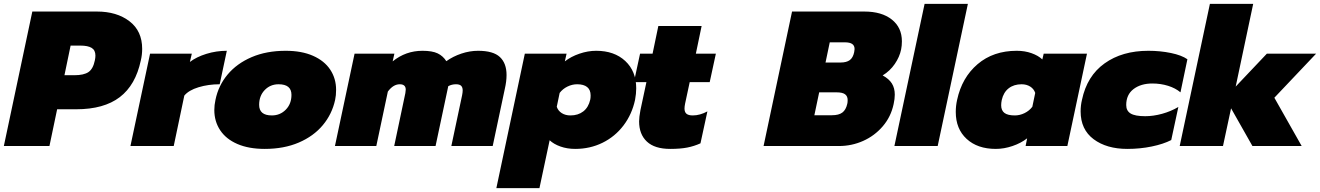

<svg xmlns="http://www.w3.org/2000/svg" viewBox="-39 -759 6861 998"><path d="M129 -699H465Q568 -699 634 -648.5Q700 -598 700 -505Q700 -474 693 -445Q666 -317 583.5 -254Q501 -191 357 -191H258L218 0H-19ZM347 -368Q397 -368 421 -384.5Q445 -401 454 -445Q457 -459 457 -470Q457 -498 437.5 -510Q418 -522 379 -522H328L296 -368Z M741 -480H958L948 -437Q982 -463 1033.5 -479Q1085 -495 1140 -495L1103 -321Q1044 -321 993 -305.5Q942 -290 919 -262L864 0H639Z M1075 -187Q1075 -213 1081 -240Q1096 -314 1144 -371.5Q1192 -429 1269 -462Q1346 -495 1446 -495Q1529 -495 1588 -469Q1647 -443 1677.5 -397Q1708 -351 1708 -292Q1708 -263 1703 -240Q1687 -166 1639 -108.5Q1591 -51 1514 -18Q1437 15 1337 15Q1254 15 1195 -10.5Q1136 -36 1105.5 -82Q1075 -128 1075 -187ZM1476 -266Q1476 -321 1409 -321Q1366 -321 1337 -291Q1308 -261 1308 -214Q1308 -159 1374 -159Q1417 -159 1446.5 -189Q1476 -219 1476 -266Z M1804 -480H2011L2002 -440Q2070 -495 2157 -495Q2208 -495 2236 -481.5Q2264 -468 2281 -441Q2316 -466 2359.5 -480.5Q2403 -495 2446 -495Q2525 -495 2559.5 -462.5Q2594 -430 2594 -369Q2594 -336 2585 -297L2522 0H2307L2363 -264Q2366 -279 2366 -289Q2366 -305 2358 -313Q2350 -321 2331 -321Q2309 -321 2291 -311L2225 0H2010L2068 -275Q2070 -289 2070 -293Q2070 -321 2039 -321Q2005 -321 1977 -283L1917 0H1702Z M2689 -480H2906L2897 -440Q2929 -465 2973 -480Q3017 -495 3060 -495Q3154 -495 3211 -442Q3268 -389 3268 -300Q3268 -272 3262 -240Q3246 -165 3202 -107Q3158 -49 3093 -17Q3028 15 2951 15Q2909 15 2874 2.5Q2839 -10 2818 -30L2765 219H2541ZM3029 -241Q3031 -249 3031 -263Q3031 -292 3013 -306.5Q2995 -321 2961 -321Q2935 -321 2910.5 -309Q2886 -297 2870 -276L2855 -204Q2862 -183 2881 -171Q2900 -159 2926 -159Q2966 -159 2993 -180Q3020 -201 3029 -241Z M3283 -128Q3283 -150 3290 -187L3321 -332H3256L3288 -480H3353L3383 -624H3608L3578 -480H3682L3650 -332H3546L3522 -220Q3519 -205 3519 -195Q3519 -176 3529.5 -167.5Q3540 -159 3562 -159Q3599 -159 3638 -180L3602 -14Q3569 1 3533 8Q3497 15 3445 15Q3364 15 3323.5 -23Q3283 -61 3283 -128Z M4078 -699H4454Q4544 -699 4596.5 -657.5Q4649 -616 4649 -544Q4649 -522 4645 -502Q4637 -463 4612 -426.5Q4587 -390 4549 -367Q4582 -349 4597 -325Q4612 -301 4612 -267Q4612 -245 4606 -218Q4592 -152 4549.5 -102.5Q4507 -53 4447.5 -26.5Q4388 0 4322 0H3930ZM4330 -434Q4361 -434 4378 -446.5Q4395 -459 4401 -488Q4403 -500 4403 -504Q4403 -522 4390.5 -530.5Q4378 -539 4352 -539H4274L4252 -434ZM4285 -160Q4321 -160 4339.5 -174Q4358 -188 4365 -219Q4367 -226 4367 -239Q4367 -259 4353.5 -269Q4340 -279 4310 -279H4219L4194 -160Z M4767 -739H4992L4835 0H4610Z M4929 -177Q4929 -209 4936 -240Q4961 -356 5042.5 -425.5Q5124 -495 5246 -495Q5288 -495 5323 -482.5Q5358 -470 5379 -450L5386 -480H5611L5509 0H5292L5300 -40Q5268 -15 5224 0Q5180 15 5137 15Q5042 15 4985.5 -37Q4929 -89 4929 -177ZM5327 -204 5342 -276Q5335 -297 5316 -309Q5297 -321 5271 -321Q5231 -321 5204 -300Q5177 -279 5168 -239Q5165 -224 5165 -212Q5165 -185 5182 -172Q5199 -159 5236 -159Q5262 -159 5286.5 -171Q5311 -183 5327 -204Z M5578 -180Q5578 -211 5585 -240Q5611 -364 5702.5 -429.5Q5794 -495 5930 -495Q5992 -495 6047.5 -483.5Q6103 -472 6133 -451L6097 -279Q6071 -301 6032.5 -313Q5994 -325 5951 -325Q5891 -325 5853 -296Q5815 -267 5815 -213Q5815 -183 5838 -169Q5861 -155 5914 -155Q5956 -155 6001.5 -167.5Q6047 -180 6086 -203L6049 -31Q6008 -10 5947.5 2.5Q5887 15 5821 15Q5713 15 5645.5 -35.5Q5578 -86 5578 -180Z M6250 -739H6475L6384 -309L6546 -480H6802L6585 -251L6727 0H6471L6360 -196L6318 0H6093Z"/></svg>

Font: Prompt Black
Style: Italic
Weight: 900
Italic angle: -12°
Designer: Katatrad Team
Foundry: CadsonDemak
Version: Version 1.001